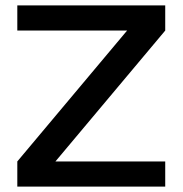

<svg xmlns="http://www.w3.org/2000/svg" viewBox="-20 -690 675 710"><path d="M591 -670H44V-577H450L44 -93V0H591V-93H185L591 -577Z"/></svg>

Font: LT Wave Alt Medium
Style: Regular
Weight: 500
Designer: Daniel Lyons
Version: Version 2.5 (Glyphs App)